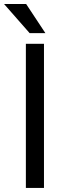

<svg xmlns="http://www.w3.org/2000/svg" viewBox="-47 -927 317 947"><path d="M169.9 0V-710.9H80.6V0ZM176.8 -763.7 82 -907.2H-26.9L99.1 -763.7Z"/></svg>

Font: Roboto Condensed
Style: Regular
Weight: 400
Designer: Google
Version: Version 2.134; 2016